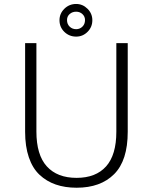

<svg xmlns="http://www.w3.org/2000/svg" viewBox="-20 -912 750 944"><path d="M354.5 -732Q320.5 -732 296.5 -755.2Q272.5 -778.5 272.5 -812.5Q272.5 -845.5 296.5 -869Q320.5 -892.5 354.5 -892.5Q386.5 -892.5 410.2 -869Q434 -845.5 434 -812.5Q434 -779 410.5 -755.5Q387 -732 354.5 -732ZM354.5 -768.5Q372.5 -768.5 385.2 -781Q398 -793.5 398 -813.5Q398 -831 385.2 -842.8Q372.5 -854.5 354.5 -854.5Q335.5 -854.5 322.5 -843Q309.5 -831.5 309.5 -813.5Q309.5 -793.5 322.5 -781Q335.5 -768.5 354.5 -768.5ZM356.5 11Q299.5 11 254 -4.8Q208.5 -20.5 174.2 -52.8Q140 -85 121.8 -138.5Q103.5 -192 103.5 -264V-700H159V-265.5Q159 -150.5 210.2 -94Q261.5 -37.5 356.5 -37.5Q451 -37.5 501.5 -93.8Q552 -150 552 -264.5V-700H608V-264Q608 -122.5 541.2 -55.8Q474.5 11 356.5 11Z"/></svg>

Font: League Mono UltraLight
Style: Regular
Weight: 200
Width: 6
Designer: Tyler Finck
Foundry: The League of Moveable Type / Tyler Finck
Version: Version 2.210